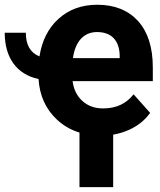

<svg xmlns="http://www.w3.org/2000/svg" viewBox="-53 -558 671 804"><path d="M279.8 225.6H420.9V5.9C445.3 1.5 468.3 -5.4 490.2 -15.6C525.9 -32.2 554.7 -55.7 575.7 -85.4L506.3 -163.1C475.6 -123.5 433.1 -104 378.9 -104C343.8 -104 314.9 -114.3 292 -135.3C269 -156.2 255.4 -183.6 251 -218.3H586.9V-275.9C586.9 -359.4 566.4 -423.8 525.4 -469.7C483.9 -515.1 427.2 -538.1 354.5 -538.1C289.6 -538.1 235.8 -518.6 192.4 -479.5C148.9 -440.4 122.6 -387.7 112.3 -321.8C74.2 -336.9 55.2 -369.6 55.2 -420.9H-33.2C-33.2 -317.4 16.1 -246.6 108.4 -227.1C112.8 -157.2 138.7 -100.6 186 -56.6C212.9 -31.7 244.1 -13.7 279.8 -2.9ZM353.5 -423.8C413.6 -423.8 446.8 -388.2 448.2 -325.7V-314.5H252.4C262.2 -384.8 298.3 -423.8 353.5 -423.8Z"/></svg>

Font: Roboto
Style: Bold
Weight: 700
Designer: Google
Version: Version 2.137; 2017